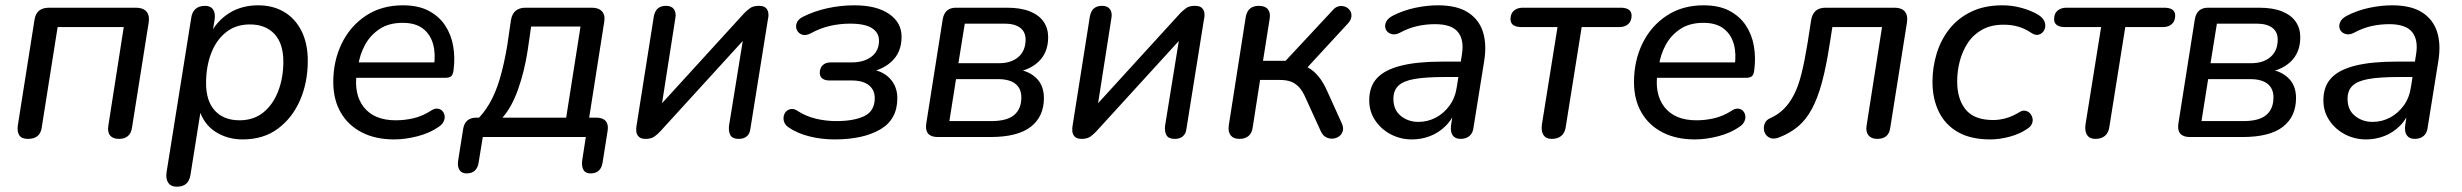

<svg xmlns="http://www.w3.org/2000/svg" viewBox="-20 -516 9271 723"><path d="M85 7Q62 7 53 -6Q44 -19 47 -43L110 -442Q114 -466 128 -476.5Q142 -487 165 -487H492Q519 -487 531.5 -472.5Q544 -458 540 -432L477 -35Q474 -14 461.5 -3.5Q449 7 428 7Q405 7 394.5 -6Q384 -19 388 -43L446 -414H197L137 -35Q134 -14 121 -3.5Q108 7 85 7Z M645 187Q624 187 614 173Q604 159 607 134L700 -448Q703 -471 716.5 -482.5Q730 -494 752 -494Q773 -494 782.5 -480Q792 -466 788 -441L776 -369L771 -387Q798 -439 844.5 -467.5Q891 -496 952 -496Q1008 -496 1050 -471Q1092 -446 1115.5 -399Q1139 -352 1139 -287Q1139 -206 1110 -139Q1081 -72 1026.5 -31.5Q972 9 894 9Q836 9 791 -20Q746 -49 729 -107H737L697 144Q693 166 680.5 176.5Q668 187 645 187ZM882 -63Q935 -63 971.5 -92.5Q1008 -122 1027.5 -172.5Q1047 -223 1047 -284Q1047 -352 1013.5 -388Q980 -424 921 -424Q868 -424 831 -394.5Q794 -365 775 -315Q756 -265 756 -203Q756 -135 789.5 -99Q823 -63 882 -63Z M1464 9Q1394 9 1342.5 -17.5Q1291 -44 1263 -92.5Q1235 -141 1235 -207Q1235 -287 1267 -352.5Q1299 -418 1358 -457Q1417 -496 1497 -496Q1555 -496 1594 -475.5Q1633 -455 1656 -420.5Q1679 -386 1686.5 -342.5Q1694 -299 1688 -253Q1686 -235 1679 -229Q1672 -223 1657 -223H1306L1314 -281H1632L1614 -267Q1621 -313 1611 -349.5Q1601 -386 1573 -408Q1545 -430 1496 -430Q1444 -430 1409 -406.5Q1374 -383 1354.5 -347Q1335 -311 1329 -270L1324 -245Q1311 -162 1350 -112.5Q1389 -63 1470 -63Q1505 -63 1538 -71Q1571 -79 1601 -98Q1615 -108 1626.5 -107Q1638 -106 1645 -99Q1652 -92 1654 -81.5Q1656 -71 1651 -59.5Q1646 -48 1633 -39Q1599 -15 1552.5 -3Q1506 9 1464 9Z M1737 137Q1719 137 1710.5 124.5Q1702 112 1705 90L1724 -30Q1731 -73 1774 -73H1811L1766 -55Q1799 -85 1822.5 -125Q1846 -165 1862 -219Q1878 -273 1890 -344L1904 -440Q1908 -464 1922 -475.5Q1936 -487 1959 -487H2209Q2235 -487 2247.5 -472.5Q2260 -458 2255 -432L2195 -50L2175 -73H2226Q2250 -73 2261 -60Q2272 -47 2268 -23L2249 97Q2242 137 2204 137Q2185 137 2177.5 124.5Q2170 112 2172 90L2186 0H1798L1782 98Q1775 137 1737 137ZM1872 -73H2112L2166 -416H1980L1967 -326Q1955 -248 1931 -180Q1907 -112 1872 -73Z M2411 7Q2393 7 2385 -1.5Q2377 -10 2376 -21.5Q2375 -33 2377 -43L2442 -454Q2446 -475 2457.5 -484.5Q2469 -494 2488 -494Q2509 -494 2518 -481Q2527 -468 2523 -447L2467 -89H2438L2783 -467Q2792 -476 2804 -485Q2816 -494 2837 -494Q2855 -494 2863 -487Q2871 -480 2873 -468.5Q2875 -457 2872 -445L2806 -33Q2804 -13 2792.5 -3Q2781 7 2762 7Q2739 7 2731 -6Q2723 -19 2725 -41L2783 -399H2811L2466 -21Q2457 -11 2444.5 -2Q2432 7 2411 7Z M3123 9Q3073 9 3027.5 -2.5Q2982 -14 2950 -36Q2938 -44 2933.5 -55Q2929 -66 2931 -77.5Q2933 -89 2940.5 -96.5Q2948 -104 2959.5 -105.5Q2971 -107 2984 -98Q3015 -78 3052.5 -69Q3090 -60 3129 -60Q3196 -60 3235 -79Q3274 -98 3274 -147Q3274 -177 3252 -195Q3230 -213 3186 -213H3103Q3086 -213 3076.5 -220.5Q3067 -228 3067 -241Q3067 -260 3078 -270.5Q3089 -281 3108 -281H3187Q3233 -281 3261.5 -302.5Q3290 -324 3290 -363Q3290 -393 3263.5 -410Q3237 -427 3181 -427Q3143 -427 3105.5 -418.5Q3068 -410 3032 -390Q3014 -381 3000.5 -385.5Q2987 -390 2981 -402.5Q2975 -415 2980 -429Q2985 -443 3002 -452Q3045 -474 3095.5 -485Q3146 -496 3197 -496Q3281 -496 3328 -463.5Q3375 -431 3375 -378Q3375 -318 3336 -283Q3297 -248 3238 -243L3243 -256Q3297 -254 3328 -223.5Q3359 -193 3359 -146Q3359 -66 3294.5 -28.5Q3230 9 3123 9Z M3511 0Q3486 0 3475 -13Q3464 -26 3468 -51L3530 -444Q3534 -466 3546.5 -476.5Q3559 -487 3580 -487H3771Q3824 -487 3858.5 -473Q3893 -459 3910 -434Q3927 -409 3927 -376Q3927 -317 3889.5 -282.5Q3852 -248 3792 -243L3794 -256Q3846 -254 3878.5 -225.5Q3911 -197 3911 -147Q3911 -77 3861.5 -38.5Q3812 0 3709 0ZM3555 -60H3712Q3772 -60 3799 -83Q3826 -106 3826 -149Q3826 -183 3803.5 -200.5Q3781 -218 3739 -218H3580ZM3589 -278H3742Q3788 -278 3815 -301.5Q3842 -325 3842 -367Q3842 -396 3821.5 -411.5Q3801 -427 3762 -427H3613Z M4053 7Q4035 7 4027 -1.5Q4019 -10 4018 -21.5Q4017 -33 4019 -43L4084 -454Q4088 -475 4099.5 -484.5Q4111 -494 4130 -494Q4151 -494 4160 -481Q4169 -468 4165 -447L4109 -89H4080L4425 -467Q4434 -476 4446 -485Q4458 -494 4479 -494Q4497 -494 4505 -487Q4513 -480 4515 -468.5Q4517 -457 4514 -445L4448 -33Q4446 -13 4434.5 -3Q4423 7 4404 7Q4381 7 4373 -6Q4365 -19 4367 -41L4425 -399H4453L4108 -21Q4099 -11 4086.5 -2Q4074 7 4053 7Z M4647 7Q4625 7 4614.5 -6Q4604 -19 4607 -43L4671 -452Q4675 -474 4687.5 -484Q4700 -494 4720 -494Q4744 -494 4754.5 -481Q4765 -468 4761 -445L4736 -287H4821L4999 -478Q5009 -490 5022 -492.5Q5035 -495 5046 -490.5Q5057 -486 5063.5 -476.5Q5070 -467 5069 -454.5Q5068 -442 5057 -429L4891 -249L4860 -274Q4885 -273 4906 -261.5Q4927 -250 4945.5 -227.5Q4964 -205 4980 -168L5032 -53Q5040 -36 5036.5 -23Q5033 -10 5022.5 -2.5Q5012 5 4998.5 6Q4985 7 4973 0.5Q4961 -6 4954 -21L4897 -146Q4885 -174 4871 -188.5Q4857 -203 4840 -209Q4823 -215 4799 -215H4725L4697 -35Q4694 -14 4681 -3.5Q4668 7 4647 7Z M5297 9Q5254 9 5217.5 -10Q5181 -29 5158.5 -62.5Q5136 -96 5136 -138Q5136 -190 5165 -221.5Q5194 -253 5255 -268.5Q5316 -284 5411 -284H5492L5483 -226H5421Q5348 -226 5306 -218.5Q5264 -211 5245.5 -193Q5227 -175 5227 -144Q5227 -102 5255 -79.5Q5283 -57 5321 -57Q5356 -57 5386.5 -73Q5417 -89 5438.5 -118.5Q5460 -148 5466 -190L5485 -311Q5494 -366 5470 -395.5Q5446 -425 5384 -425Q5349 -425 5316 -417.5Q5283 -410 5250 -392Q5236 -385 5224 -387Q5212 -389 5204.5 -396.5Q5197 -404 5196 -415Q5195 -426 5201.5 -437Q5208 -448 5225 -457Q5264 -477 5308.5 -486.5Q5353 -496 5395 -496Q5466 -496 5507.5 -469.5Q5549 -443 5564 -396.5Q5579 -350 5569 -287L5529 -38Q5527 -16 5514 -4.5Q5501 7 5480 7Q5460 7 5450.5 -6Q5441 -19 5444 -44L5456 -121L5464 -109Q5451 -69 5424.5 -42.5Q5398 -16 5365 -3.5Q5332 9 5297 9Z M5823 7Q5802 7 5792.5 -7Q5783 -21 5786 -46L5845 -414H5710Q5668 -414 5668 -444Q5668 -465 5681 -476Q5694 -487 5714 -487H6082Q6124 -487 6124 -457Q6124 -437 6111.5 -425.5Q6099 -414 6077 -414H5936L5876 -38Q5873 -16 5859.5 -4.5Q5846 7 5823 7Z M6362 9Q6292 9 6240.5 -17.5Q6189 -44 6161 -92.5Q6133 -141 6133 -207Q6133 -287 6165 -352.5Q6197 -418 6256 -457Q6315 -496 6395 -496Q6453 -496 6492 -475.5Q6531 -455 6554 -420.5Q6577 -386 6584.5 -342.5Q6592 -299 6586 -253Q6584 -235 6577 -229Q6570 -223 6555 -223H6204L6212 -281H6530L6512 -267Q6519 -313 6509 -349.5Q6499 -386 6471 -408Q6443 -430 6394 -430Q6342 -430 6307 -406.5Q6272 -383 6252.5 -347Q6233 -311 6227 -270L6222 -245Q6209 -162 6248 -112.5Q6287 -63 6368 -63Q6403 -63 6436 -71Q6469 -79 6499 -98Q6513 -108 6524.5 -107Q6536 -106 6543 -99Q6550 -92 6552 -81.5Q6554 -71 6549 -59.5Q6544 -48 6531 -39Q6497 -15 6450.5 -3Q6404 9 6362 9Z M7049 7Q7027 7 7016 -6.5Q7005 -20 7009 -44L7067 -414H6880L6870 -351Q6857 -266 6841 -206.5Q6825 -147 6803 -106Q6781 -65 6750.5 -39.5Q6720 -14 6678 2Q6661 8 6649 4.5Q6637 1 6630 -8.5Q6623 -18 6622 -30Q6621 -42 6626.5 -53.5Q6632 -65 6646 -71Q6675 -84 6696.5 -105Q6718 -126 6735 -158.5Q6752 -191 6764 -239.5Q6776 -288 6787 -356L6800 -440Q6804 -464 6817.5 -475.5Q6831 -487 6855 -487H7114Q7141 -487 7153 -472.5Q7165 -458 7161 -432L7098 -35Q7095 -13 7082.5 -3Q7070 7 7049 7Z M7475 9Q7401 9 7353 -18.5Q7305 -46 7281 -95Q7257 -144 7257 -208Q7257 -262 7272.5 -313.5Q7288 -365 7320 -406Q7352 -447 7402 -471.5Q7452 -496 7521 -496Q7558 -496 7593.5 -486Q7629 -476 7656 -460Q7671 -450 7677 -438.5Q7683 -427 7681.5 -415Q7680 -403 7672.5 -395Q7665 -387 7654.5 -385Q7644 -383 7631 -391Q7606 -408 7580.5 -415.5Q7555 -423 7525 -423Q7478 -423 7444.5 -404.5Q7411 -386 7390.5 -355Q7370 -324 7360 -286.5Q7350 -249 7350 -209Q7350 -143 7382 -103.5Q7414 -64 7486 -64Q7509 -64 7534 -71Q7559 -78 7585 -94Q7596 -101 7606.5 -99Q7617 -97 7624 -89.5Q7631 -82 7633.5 -71.5Q7636 -61 7631.5 -50Q7627 -39 7614 -31Q7587 -12 7548.5 -1.5Q7510 9 7475 9Z M7870 7Q7849 7 7839.5 -7Q7830 -21 7833 -46L7892 -414H7757Q7715 -414 7715 -444Q7715 -465 7728 -476Q7741 -487 7761 -487H8129Q8171 -487 8171 -457Q8171 -437 8158.5 -425.5Q8146 -414 8124 -414H7983L7923 -38Q7920 -16 7906.5 -4.5Q7893 7 7870 7Z M8226 0Q8201 0 8190 -13Q8179 -26 8183 -51L8245 -444Q8249 -466 8261.5 -476.5Q8274 -487 8295 -487H8486Q8539 -487 8573.5 -473Q8608 -459 8625 -434Q8642 -409 8642 -376Q8642 -317 8604.5 -282.5Q8567 -248 8507 -243L8509 -256Q8561 -254 8593.5 -225.5Q8626 -197 8626 -147Q8626 -77 8576.5 -38.5Q8527 0 8424 0ZM8270 -60H8427Q8487 -60 8514 -83Q8541 -106 8541 -149Q8541 -183 8518.5 -200.5Q8496 -218 8454 -218H8295ZM8304 -278H8457Q8503 -278 8530 -301.5Q8557 -325 8557 -367Q8557 -396 8536.5 -411.5Q8516 -427 8477 -427H8328Z M8890 9Q8847 9 8810.5 -10Q8774 -29 8751.5 -62.5Q8729 -96 8729 -138Q8729 -190 8758 -221.5Q8787 -253 8848 -268.5Q8909 -284 9004 -284H9085L9076 -226H9014Q8941 -226 8899 -218.5Q8857 -211 8838.5 -193Q8820 -175 8820 -144Q8820 -102 8848 -79.5Q8876 -57 8914 -57Q8949 -57 8979.5 -73Q9010 -89 9031.5 -118.5Q9053 -148 9059 -190L9078 -311Q9087 -366 9063 -395.5Q9039 -425 8977 -425Q8942 -425 8909 -417.5Q8876 -410 8843 -392Q8829 -385 8817 -387Q8805 -389 8797.5 -396.5Q8790 -404 8789 -415Q8788 -426 8794.5 -437Q8801 -448 8818 -457Q8857 -477 8901.5 -486.5Q8946 -496 8988 -496Q9059 -496 9100.5 -469.5Q9142 -443 9157 -396.5Q9172 -350 9162 -287L9122 -38Q9120 -16 9107 -4.5Q9094 7 9073 7Q9053 7 9043.5 -6Q9034 -19 9037 -44L9049 -121L9057 -109Q9044 -69 9017.5 -42.5Q8991 -16 8958 -3.5Q8925 9 8890 9Z"/></svg>

Font: Nunito Medium
Style: Italic
Weight: 500
Designer: Vernon Adams
Foundry: Vernon Adams
Version: Version 3.601